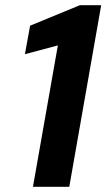

<svg xmlns="http://www.w3.org/2000/svg" viewBox="-20 -720 410 740"><path d="M107 0 203 -545 76 -511 96 -621 288 -700H370L247 0Z"/></svg>

Font: DM Sans 18pt
Style: Bold Italic
Weight: 700
Italic angle: -10°
Designer: Colophon Foundry, Jonny Pinhorn
Foundry: Colophon Foundry
Version: Version 4.004;gftools[0.9.30]